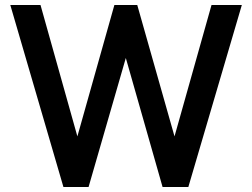

<svg xmlns="http://www.w3.org/2000/svg" viewBox="-20 -743 1002 763"><path d="M941 -723 728.5 0H626L480 -512.5L332 0H232L21 -723H141L287.5 -201L434.5 -723H525.5L673.5 -201L820.5 -723Z"/></svg>

Font: Public Sans SemiBold
Style: Regular
Weight: 600
Designer: The Public Sans Project Authors: Dan O. Williams and USWDS (Libre Franklin designed by Pablo Impallari and Rodrigo Fuenz
Version: Version 1.007